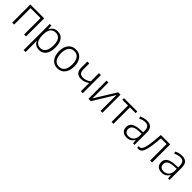

<svg xmlns="http://www.w3.org/2000/svg" viewBox="396 -2145 3985 3985"><g transform="rotate(45 2388.5 -153.0)"><path d="M488 -532V0H431V-482H139V0H82V-532Z M880 -542Q975 -542 1029 -473.5Q1083 -405 1083 -269Q1083 -179 1057.5 -116.5Q1032 -54 985.5 -22Q939 10 875 10Q831 10 798.5 -4Q766 -18 744.5 -41Q723 -64 710 -92H706Q708 -67 709 -37.5Q710 -8 710 17V236H653V-532H699L707 -433H710Q723 -462 745.5 -487Q768 -512 801 -527Q834 -542 880 -542ZM871 -493Q816 -493 780.5 -468Q745 -443 727.5 -394.5Q710 -346 710 -276V-266Q710 -190 727 -140Q744 -90 779 -64.5Q814 -39 868 -39Q919 -39 953.5 -67Q988 -95 1006 -146.5Q1024 -198 1024 -270Q1024 -378 986 -435.5Q948 -493 871 -493Z M1638 -267Q1638 -204 1623 -153.5Q1608 -103 1579.5 -66.5Q1551 -30 1508.5 -10Q1466 10 1411 10Q1360 10 1318.5 -9.5Q1277 -29 1248 -65.5Q1219 -102 1203.5 -153Q1188 -204 1188 -267Q1188 -353 1215.5 -414.5Q1243 -476 1294 -509Q1345 -542 1416 -542Q1488 -542 1537 -507.5Q1586 -473 1612 -411.5Q1638 -350 1638 -267ZM1247 -267Q1247 -199 1265 -147.5Q1283 -96 1319.5 -67.5Q1356 -39 1412 -39Q1470 -39 1506.5 -67.5Q1543 -96 1561 -147.5Q1579 -199 1579 -267Q1579 -333 1562 -384Q1545 -435 1509 -464Q1473 -493 1415 -493Q1331 -493 1289 -433Q1247 -373 1247 -267Z M1813 -351Q1813 -288 1842.5 -259Q1872 -230 1928 -230Q1978 -230 2018.5 -246.5Q2059 -263 2097 -292V-532H2154V0H2097V-244Q2057 -214 2015.5 -197.5Q1974 -181 1919 -181Q1839 -181 1797.5 -224.5Q1756 -268 1756 -345V-532H1813Z M2373 -162Q2373 -151 2372.5 -138Q2372 -125 2371.5 -112Q2371 -99 2370.5 -86Q2370 -73 2369 -62L2660 -532H2729V0H2675V-371Q2675 -386 2675.5 -404Q2676 -422 2676.5 -440Q2677 -458 2678 -471L2388 0H2318V-532H2373Z M3222 -483H3054V0H2998V-483H2831V-532H3222Z M3502 -541Q3587 -541 3629 -497.5Q3671 -454 3671 -358V0H3628L3618 -90H3615Q3597 -60 3574.5 -37.5Q3552 -15 3519.5 -2.5Q3487 10 3440 10Q3393 10 3358 -7.5Q3323 -25 3304 -58Q3285 -91 3285 -139Q3285 -219 3346 -260.5Q3407 -302 3524 -307L3614 -312V-349Q3614 -428 3585 -460.5Q3556 -493 3499 -493Q3461 -493 3425.5 -482.5Q3390 -472 3354 -453L3336 -499Q3372 -517 3414 -529Q3456 -541 3502 -541ZM3531 -265Q3437 -260 3391 -229.5Q3345 -199 3345 -139Q3345 -90 3373.5 -64Q3402 -38 3451 -38Q3528 -38 3571 -85.5Q3614 -133 3614 -217V-269Z M4188 0H4130V-483H3963Q3954 -357 3941.5 -265Q3929 -173 3910 -113Q3891 -53 3862 -24Q3833 5 3792 5Q3780 5 3770 4Q3760 3 3753 0V-45Q3759 -44 3766 -43Q3773 -42 3782 -42Q3805 -42 3823 -60.5Q3841 -79 3854.5 -117.5Q3868 -156 3879 -214.5Q3890 -273 3898 -352.5Q3906 -432 3913 -532H4188Z M4531 -541Q4616 -541 4658 -497.5Q4700 -454 4700 -358V0H4657L4647 -90H4644Q4626 -60 4603.5 -37.5Q4581 -15 4548.5 -2.5Q4516 10 4469 10Q4422 10 4387 -7.5Q4352 -25 4333 -58Q4314 -91 4314 -139Q4314 -219 4375 -260.5Q4436 -302 4553 -307L4643 -312V-349Q4643 -428 4614 -460.5Q4585 -493 4528 -493Q4490 -493 4454.5 -482.5Q4419 -472 4383 -453L4365 -499Q4401 -517 4443 -529Q4485 -541 4531 -541ZM4560 -265Q4466 -260 4420 -229.5Q4374 -199 4374 -139Q4374 -90 4402.5 -64Q4431 -38 4480 -38Q4557 -38 4600 -85.5Q4643 -133 4643 -217V-269Z"/></g></svg>

Font: Noto Sans Display Light
Style: Regular
Weight: 300
Designer: Monotype Design Team
Foundry: Monotype Imaging Inc.
Version: Version 2.003